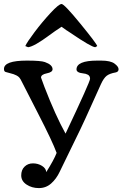

<svg xmlns="http://www.w3.org/2000/svg" viewBox="-42 -773 617 967"><path d="M85.4 -541Q93.3 -559.6 131.6 -610.6Q169.9 -661.6 212.2 -707.3Q254.4 -752.9 268.1 -752.9Q281.7 -752.9 362.3 -654.3Q442.9 -555.7 447.8 -541L437.5 -535.2Q417 -536.6 313 -607.4L295.4 -619.1V-618.7L268.1 -638.2L251.5 -627Q240.7 -620.6 207.5 -596.2Q129.9 -538.6 99.6 -535.2ZM288.1 -100.1Q411.6 -361.3 411.6 -376Q411.6 -390.6 400.9 -396.5Q390.1 -402.3 377.4 -403.3Q343.3 -406.7 343.3 -423.3Q343.3 -467.8 448.2 -467.8H467.8Q514.6 -467.8 534.9 -452.6Q555.2 -437.5 555.2 -424.3Q555.2 -411.1 540.5 -408.2Q510.3 -402.8 495.4 -391.4Q480.5 -379.9 466.3 -349.1Q452.1 -318.4 418.9 -244.1Q385.7 -169.9 363.3 -123L258.3 92.8Q241.7 127.9 215.6 151.1Q189.5 174.3 153.8 174.3Q118.2 174.3 91.6 156.5Q64.9 138.7 64.9 110.6Q64.9 82.5 81.8 66.2Q98.6 49.8 124 49.8Q149.4 49.8 169.7 62.5Q189.9 75.2 190.9 93.8Q230 31.7 243.2 -2.9Q222.7 -59.6 149.7 -201.4Q76.7 -343.3 68.8 -359.6Q61 -376 55.4 -382.3Q49.8 -388.7 41 -393.1Q32.2 -397.5 26.4 -399.4Q20.5 -401.4 7.3 -404.8Q-5.9 -408.2 -13.9 -410.6Q-22 -413.1 -22 -425.8Q-22 -467.8 93.3 -467.8Q164.1 -467.8 184.1 -460.4Q222.7 -446.8 222.7 -424.3Q222.7 -409.2 193.6 -403.6Q164.6 -397.9 164.6 -382.3Q164.6 -380.4 181.6 -335.9Q237.8 -190.4 288.1 -100.1Z"/></svg>

Font: Corben
Style: Regular
Weight: 400
Designer: vernon adams
Foundry: vernon adams
Version: Version 1.101